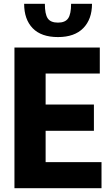

<svg xmlns="http://www.w3.org/2000/svg" viewBox="-20 -990 583 1010"><path d="M285 -795Q197 -795 152 -841.5Q107 -888 107 -970H216Q216 -916 231 -893.5Q246 -871 285 -871Q323 -871 338.5 -893.5Q354 -916 354 -970H464Q464 -889 418 -842Q372 -795 285 -795ZM56 -740H505V-603H220V-440H474V-302H220V-137H514V0H56Z"/></svg>

Font: Encode Sans Compressed
Style: ExtraBold
Weight: 800
Designer: Pablo Impallari, Andres Torresi
Foundry: Pablo Impallari, Andres Torresi
Version: Version 1.000; ttfautohint (v1.00) -l 8 -r 50 -G 200 -x 14 -